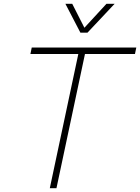

<svg xmlns="http://www.w3.org/2000/svg" viewBox="-20 -990 737 1010"><path d="M403 -818 324 -970H360L424 -844L540 -970H583L440 -818ZM242 0 392 -706H140L147 -740H697L690 -706H427L277 0Z"/></svg>

Font: Be Vietnam Pro Thin
Style: Italic
Weight: 100
Italic angle: -12°
Designer: Lam Bao, Tony Le, Vietanh Nguyen
Foundry: Yellow Type Foundry
Version: Version 1.002; ttfautohint (v1.8.3)